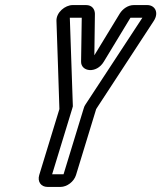

<svg xmlns="http://www.w3.org/2000/svg" viewBox="-20 -712 636 757"><path d="M185.6 -25 264.5 -283C267.9 -294 267.6 -293 267.1 -298L255.3 -642H302.3L299.7 -470C298.2 -429 360.4 -420 389.4 -469L494.3 -642H541.3L316.4 -299C312.6 -293 312.3 -292 309.5 -283L230.6 -25ZM279.7 -22 359.2 -282C359.2 -282 360.5 -283 361.1 -285L586.6 -630C607.7 -663 590.6 -692 560.6 -692H507.6C484.6 -692 464 -677 452.5 -659L352 -494L354.2 -658C353.7 -676 342.6 -692 319.6 -692H266.6C236.6 -692 201.7 -663 202.6 -630C206.1 -514 211 -399 214.2 -282L134.7 -22C126.8 4 141.4 25 167.4 25H218.4C244.4 25 271.8 4 279.7 -22Z"/></svg>

Font: DIN Rundschrift
Style: EngKontKu
Weight: 400
Width: 3
Version: Version 1.027